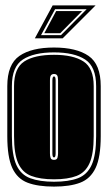

<svg xmlns="http://www.w3.org/2000/svg" viewBox="-20 -680 400 711"><path d="M180 11Q120 11 82 -3.5Q44 -18 25.5 -58Q7 -98 7 -176V-361Q7 -442 52 -473Q97 -504 180 -504Q263 -504 308 -473Q353 -442 353 -361V-176Q353 -98 334 -58Q315 -18 277 -3.5Q239 11 180 11ZM180 -7Q234 -7 268.5 -20Q303 -33 319.5 -69.5Q336 -106 336 -176V-361Q336 -433 295.5 -459.5Q255 -486 180 -486Q105 -486 64.5 -459.5Q24 -433 24 -361V-176Q24 -106 40.5 -69.5Q57 -33 92 -20Q127 -7 180 -7ZM180 -16Q129 -16 96 -28.5Q63 -41 47.5 -75.5Q32 -110 32 -176V-361Q32 -428 70 -452.5Q108 -477 180 -477Q251 -477 289 -452.5Q327 -428 327 -361V-176Q327 -110 311.5 -75.5Q296 -41 263.5 -28.5Q231 -16 180 -16ZM180 -88Q191 -88 193 -96.5Q195 -105 195 -112V-382Q195 -396 191.5 -401Q188 -406 180 -406Q173 -406 169 -401.5Q165 -397 165 -382V-112Q165 -102 167.5 -95Q170 -88 180 -88ZM180 -97Q174 -97 174 -112V-382Q174 -397 180 -397Q186 -397 186 -382V-112Q186 -97 180 -97ZM175 -660H334L212 -538H109ZM132 -550H206L301 -646H184ZM144 -557 188 -639H284L203 -557Z"/></svg>

Font: Alumni Sans Collegiate One SC
Style: Regular
Weight: 400
Designer: Robert E. Leuschke
Foundry: Robert E. Leuschke
Version: Version 1.100